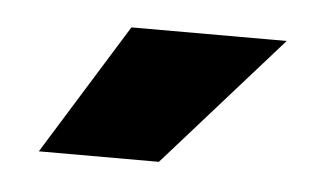

<svg xmlns="http://www.w3.org/2000/svg" viewBox="-28 -768 387 228"><g transform="rotate(5 165.5 -654.0)"><path d="M121.1 -731.9H306.2L167.5 -575.7H24.4Z"/></g></svg>

Font: Heebo Black
Style: Regular
Weight: 900
Designer: Oded Ezer
Foundry: Ezer Type House
Version: Version 3.100